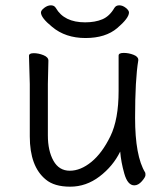

<svg xmlns="http://www.w3.org/2000/svg" viewBox="-20 -684 630 722"><path d="M162 -456 160 -368V-175Q160 -117 181 -79.5Q202 -42 242.5 -42Q283 -42 323.5 -75Q364 -108 395 -171.5Q426 -235 426 -342V-475Q426 -485 445 -485Q464 -485 482 -478Q500 -471 500 -459V-457Q488 -385 488 -241Q488 -97 526 -35Q527 -33 527 -25.5Q527 -18 513.5 -2.5Q500 13 485 13Q460 13 447.5 -31Q435 -75 432 -114Q405 -59 354.5 -20.5Q304 18 244 18Q184 18 152 -9Q92 -58 92 -171V-368L89 -474Q89 -484 107 -484Q125 -484 143.5 -476.5Q162 -469 162 -456ZM465 -637Q465 -616 421 -578.5Q377 -541 301.5 -541Q226 -541 176 -583Q134 -617 134 -637Q134 -645 146.5 -654.5Q159 -664 171.5 -664Q184 -664 190 -654Q221 -600 300 -600Q338 -600 365 -611.5Q392 -623 410 -654Q416 -664 428.5 -664Q441 -664 453 -654.5Q465 -645 465 -637Z"/></svg>

Font: LXGW WenKai
Style: Regular
Weight: 400
Designer: LXGW / Fontworks Inc.
Foundry: LXGW / Fontworks Inc.
Version: Version 1.520; June 14, 2025